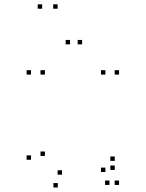

<svg xmlns="http://www.w3.org/2000/svg" viewBox="-20 -828 660 870"><path d="M120.5 -490V-510H100.5V-490ZM120.5 -104V-124H100.5V-104ZM242 21.5V1.5H222V21.5ZM500 -58V-78H480V-58ZM500 -99V-119H480V-99ZM261 -36.5V-56.5H241V-36.5ZM183.5 -121.5V-141.5H163.5V-121.5ZM183.5 -490V-510H163.5V-490ZM457.5 -490V-510H437.5V-490ZM457.5 -48.5V-68.5H437.5V-48.5ZM476 10V-10H456V10ZM519.5 10V-10H499.5V10ZM519.5 -490V-510H499.5V-490ZM352 -627V-647H332V-627ZM241 -788.5V-808.5H221V-788.5ZM171 -788.5V-808.5H151V-788.5ZM297.5 -627V-647H277.5V-627Z"/></svg>

Font: Monaspace Krypton Dots Var
Style: Regular
Weight: 400
Designer: Riley Cran and the Lettermatic Team
Version: Version 1.100 (Monaspace Krypton Dots)